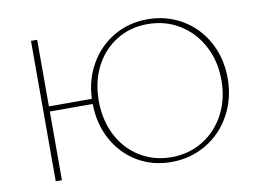

<svg xmlns="http://www.w3.org/2000/svg" viewBox="-73 -772 1191 886"><g transform="rotate(-10 522.5 -329.0)"><path d="M985 -331Q985 -236 942.5 -159Q900 -82 826.5 -38.5Q753 5 663 5Q574 5 503.5 -37.5Q433 -80 392.5 -154.5Q352 -229 351 -322H150V0H121V-658H150V-346H351Q355 -437 397 -509Q439 -581 509.5 -622Q580 -663 667 -663Q756 -663 829 -620Q902 -577 943.5 -501Q985 -425 985 -331ZM955 -327Q955 -417 917 -488.5Q879 -560 812.5 -600.5Q746 -641 663 -641Q582 -641 517.5 -601Q453 -561 417 -490.5Q381 -420 381 -331Q381 -241 417.5 -169.5Q454 -98 519.5 -57.5Q585 -17 667 -17Q749 -17 814.5 -57Q880 -97 917.5 -167.5Q955 -238 955 -327Z"/></g></svg>

Font: Ysabeau SC Extralight
Style: Regular
Weight: 200
Designer: Christian Thalmann (Catharsis Fonts)
Version: Version 0.003